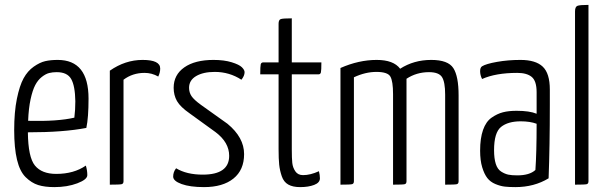

<svg xmlns="http://www.w3.org/2000/svg" viewBox="-20 -755 2484 785"><path d="M210 -44Q282 -44 331 -78Q337 -58 337 -39Q337 -21 296 -5.5Q255 10 202 10Q163 10 136 1.5Q109 -7 85 -30.5Q61 -54 49.5 -102Q38 -150 38 -223Q38 -297 49 -351Q60 -405 76.5 -435Q93 -465 118 -482.5Q143 -500 165 -505Q187 -510 216 -510Q342 -510 342 -352Q342 -274 333 -232Q240 -214 94 -214Q95 -112 123 -78Q151 -44 210 -44ZM212 -460Q195 -460 181 -456.5Q167 -453 151 -440.5Q135 -428 124 -407Q113 -386 105 -349Q97 -312 95 -261Q216 -258 284 -274Q288 -306 288 -341Q287 -404 271 -432Q255 -460 212 -460Z M429 -466Q492 -510 563 -510Q635 -510 635 -475Q635 -458 627 -442Q601 -457 571 -457Q522 -457 485 -429V-14Q485 -4 477.5 -2Q470 0 429 0Z M853 -510Q896 -510 927 -500.5Q958 -491 969 -480Q980 -469 980 -460Q980 -445 967 -429Q918 -461 858 -461Q811 -461 782 -444Q753 -427 753 -396Q753 -377 763 -362Q773 -347 802 -326L910 -249Q978 -193 978 -125Q978 -60 934.5 -25Q891 10 814 10Q757 10 722.5 -2.5Q688 -15 688 -33Q688 -52 700 -67Q743 -41 809 -41Q917 -41 917 -118Q917 -173 861 -215L756 -291Q717 -318 703.5 -342Q690 -366 690 -396Q690 -449 733.5 -479.5Q777 -510 853 -510Z M1119 -451H1044Q1044 -484 1046 -492Q1048 -500 1057 -500H1119V-658Q1119 -674 1128 -677Q1137 -680 1173 -680V-500H1294Q1294 -467 1292 -459Q1290 -451 1282 -451H1173V-144Q1173 -108 1175 -89Q1177 -70 1187.5 -54.5Q1198 -39 1219 -39Q1249 -39 1284 -55Q1288 -39 1288 -26Q1288 -8 1264.5 1Q1241 10 1207 10Q1177 10 1158.5 -0.5Q1140 -11 1132 -34.5Q1124 -58 1121.5 -81.5Q1119 -105 1119 -145Z M1743 -510Q1812 -510 1833.5 -476.5Q1855 -443 1855 -365V-14Q1855 -4 1848 -2Q1841 0 1800 0V-368Q1800 -420 1787 -440Q1774 -460 1734 -460Q1683 -460 1642 -433V-14Q1642 -4 1635 -2Q1628 0 1588 0H1587V-370Q1587 -423 1576 -442Q1565 -461 1519 -461Q1474 -461 1427 -439V-14Q1427 -4 1419.5 -2Q1412 0 1372 0V-477Q1447 -510 1520 -510Q1589 -510 1616 -474Q1672 -510 1743 -510Z M1943 -464Q1943 -479 1951 -484Q1967 -494 2012 -502Q2057 -510 2108 -510Q2170 -510 2199 -482.5Q2228 -455 2228 -389V-329Q2228 -156 2223 -26Q2164 10 2087 10Q2062 10 2044 8Q2026 6 2005.5 -2.5Q1985 -11 1972.5 -27Q1960 -43 1951.5 -71Q1943 -99 1943 -139Q1943 -190 1955 -224Q1967 -258 1990 -274Q2013 -290 2036.5 -296Q2060 -302 2092 -302Q2145 -302 2174 -290V-378Q2174 -424 2154 -440.5Q2134 -457 2095 -457Q2007 -457 1951 -432Q1943 -448 1943 -464ZM2174 -249Q2147 -259 2109 -259Q2057 -259 2028.5 -236Q2000 -213 2000 -141Q2000 -107 2007 -85Q2014 -63 2029 -53.5Q2044 -44 2058 -41Q2072 -38 2095 -38Q2145 -38 2169 -60Q2174 -130 2174 -249Z M2386 -14Q2386 -4 2379 -2Q2372 0 2331 0V-708Q2331 -727 2340.5 -731Q2350 -735 2386 -735Z"/></svg>

Font: Yanone Kaffeesatz Light
Style: Regular
Weight: 300
Designer: Yanone (Cyrillic: Daniel Pouzeot)
Foundry: Yanone
Version: Version 1.003;PS 001.003;hotconv 1.0.88;makeotf.lib2.5.64775